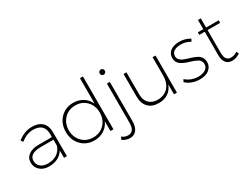

<svg xmlns="http://www.w3.org/2000/svg" viewBox="-65 -1441 3067 2335"><g transform="rotate(-30 1468.5 -273.5)"><path d="M439 0 438 -103Q374.5 1 230 1Q153.3 1 105.7 -42.2Q58.1 -85.4 58.1 -151.9Q58.1 -216.8 109.9 -254.4Q161.6 -292 252 -292H437V-342.8Q436 -410.2 396.7 -447Q357.4 -483.9 280.8 -483.9Q195.3 -483.9 106 -416L85.9 -448.2Q136.2 -484.9 183.6 -503.4Q231 -522 287.1 -522Q377.9 -522 427.5 -475.1Q477.1 -428.2 478 -346.2L480 0ZM235.8 -37.1Q310.5 -37.1 362.5 -70.1Q414.6 -103 438 -169.9V-254.9H255.9Q179.2 -254.9 138.7 -228.8Q98.1 -202.6 98.1 -152.8Q98.1 -100.6 135.5 -68.8Q172.9 -37.1 235.8 -37.1Z M1132.8 -742.2V0H1090.8V-136.2Q1061 -71.3 1002.7 -34.2Q944.3 2.9 868.7 2.9Q757.8 2.9 686.3 -71Q614.7 -145 614.7 -259.8Q614.7 -375 686 -449.5Q757.3 -523.9 867.7 -523.9Q944.3 -523.9 1002.7 -486.8Q1061 -449.7 1090.8 -384.8V-742.2ZM874 -36.1Q968.3 -36.1 1029.5 -99.1Q1090.8 -162.1 1090.8 -259.8Q1090.8 -357.4 1029.5 -420.7Q968.3 -483.9 874 -483.9Q779.8 -483.9 718.3 -420.4Q656.7 -356.9 655.8 -259.8Q656.7 -162.1 717.8 -99.1Q778.8 -36.1 874 -36.1Z M1398.9 -670.9Q1398.9 -655.3 1388.4 -644.5Q1377.9 -633.8 1362.8 -633.8Q1347.7 -633.8 1337.2 -644.5Q1326.7 -655.3 1326.7 -670.9Q1326.7 -686 1337.2 -696.5Q1347.7 -707 1362.8 -707Q1377.9 -707 1388.4 -696.5Q1398.9 -686 1398.9 -670.9ZM1382.8 -521V26.9Q1382.8 109.4 1348.9 152.1Q1314.9 194.8 1254.9 194.8Q1196.3 193.4 1150.9 158.2L1168.5 123Q1205.1 153.8 1253.9 153.8Q1296.4 154.8 1319.1 123Q1341.8 91.3 1341.8 29.8V-521Z M2024.4 -521V0H1983.4V-139.2Q1958.5 -71.8 1905 -35.6Q1851.6 0.5 1774.4 1Q1680.2 1 1627.7 -53Q1575.2 -106.9 1575.2 -203.1V-521H1616.2V-210.9Q1616.2 -130.9 1660.4 -85.9Q1704.6 -41 1783.2 -41Q1877.4 -43 1930.4 -103.3Q1983.4 -163.6 1983.4 -266.1V-521Z M2356 -522Q2437.5 -522 2504.9 -481L2486.8 -446.8Q2428.2 -483.9 2355 -483.9Q2296.9 -483.9 2261 -461.2Q2225.1 -438.5 2225.1 -394Q2225.1 -365.7 2241.9 -345.7Q2258.8 -325.7 2285.4 -314.2Q2312 -302.7 2344.5 -293.2Q2377 -283.7 2409.4 -272.5Q2441.9 -261.2 2468.5 -246.1Q2495.1 -231 2512 -203.6Q2528.8 -176.3 2528.8 -139.2Q2528.8 -92.8 2502.7 -60.1Q2476.6 -27.3 2437 -13.2Q2397.5 1 2348.1 1Q2293 1 2242.7 -17.8Q2192.4 -36.6 2156.7 -70.8L2175.8 -103Q2209.5 -71.8 2255.1 -54.4Q2300.8 -37.1 2350.1 -37.1Q2408.7 -37.1 2447.8 -61Q2486.8 -85 2488.8 -131.8Q2489.3 -158.2 2476.8 -178Q2464.4 -197.8 2443.1 -209.2Q2421.9 -220.7 2394.5 -231.2Q2367.2 -241.7 2338.4 -249.3Q2309.6 -256.8 2282.2 -269Q2254.9 -281.2 2233.2 -295.7Q2211.4 -310.1 2198.2 -334.5Q2185.1 -358.9 2185.1 -391.1Q2185.1 -455.6 2233.4 -488.8Q2281.7 -522 2356 -522Z M2898.4 -69.8 2914.6 -36.1Q2860.8 1 2805.7 1Q2749 2 2718.3 -34.9Q2687.5 -71.8 2687.5 -144V-472.2H2611.3V-507.8H2687.5V-637.2H2727.5V-507.8H2904.3V-472.2H2727.5V-148.9Q2727.5 -93.8 2748.5 -66.4Q2769.5 -39.1 2810.5 -40Q2856.4 -40 2898.4 -69.8Z"/></g></svg>

Font: Montserrat Ultra Light
Style: Regular
Weight: 200
Designer: Julieta Ulanovsky
Foundry: Julieta Ulanovsky
Version: Version 3.001;PS 003.001;hotconv 1.0.70;makeotf.lib2.5.58329